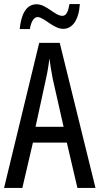

<svg xmlns="http://www.w3.org/2000/svg" viewBox="-20 -925 490 945"><path d="M77 -782H127C133 -819 147 -841 165 -841C196 -841 243 -783 291 -783C336 -783 368 -826 373 -905H322C316 -870 307 -847 287 -847C250 -847 209 -904 160 -904C104 -904 83 -845 77 -782ZM361 0H450L274 -714H173L0 0H90L142 -223H309ZM240 -535 293 -301H155L206 -536C214 -571 220 -607 223 -638C227 -607 233 -572 240 -535Z"/></svg>

Font: Noto Sans Sinhala ExtraCondensed
Style: Regular
Weight: 400
Width: 2
Designer: Jelle Bosma - Monotype Design Team
Foundry: Monotype Imaging Inc.
Version: Version 2.006